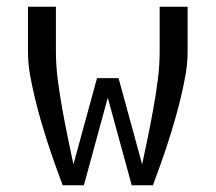

<svg xmlns="http://www.w3.org/2000/svg" viewBox="-20 -550 640 570"><path d="M166 0Q154 -32 142.5 -64.5Q131 -97 120.5 -129.5Q110 -162 100.5 -195Q91 -228 83 -261.5Q75 -295 69 -329Q63 -363 63 -398V-530H146V-398Q146 -355 151.5 -313Q157 -271 164.5 -229Q172 -187 180.5 -145.5Q189 -104 198 -62L268 -318H332L402 -62Q411 -104 419.5 -145.5Q428 -187 435.5 -229Q443 -271 448.5 -313Q454 -355 454 -398V-530H537V-398Q537 -363 531 -329Q525 -295 517 -261.5Q509 -228 499.5 -195Q490 -162 479.5 -129.5Q469 -97 457.5 -64.5Q446 -32 434 0H371L300 -260L229 0Z"/></svg>

Font: Iosevka Curly Extended
Style: Regular
Weight: 400
Width: 7
Monospace: yes
Designer: Belleve Invis
Foundry: Belleve Invis
Version: Version 11.1.0; ttfautohint (v1.8.3)